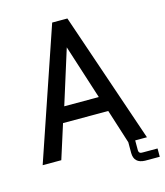

<svg xmlns="http://www.w3.org/2000/svg" viewBox="-125 -833 903 1049"><g transform="rotate(-15 327.0 -309.0)"><path d="M502 0 440.4 -193.4H184.6L123 0H17.6L269.5 -739.3H355.5L607.4 0ZM311.5 -587.9 214.8 -280.3H410.2ZM647.5 74.2V121.1H564.5Q502.9 119.1 502 61.5V-11.7H541V54.7Q541 76.2 564.5 74.2Z"/></g></svg>

Font: RobotoJAA
Style: Medium
Weight: 500
Version: Version 2.05; 2016-11-05